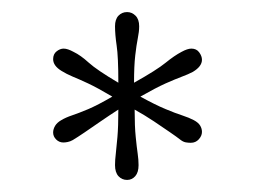

<svg xmlns="http://www.w3.org/2000/svg" viewBox="-20 -739 438 318"><path d="M190.5 -441Q182 -441 176.2 -447.2Q170.5 -453.5 170.5 -465.5Q170.5 -474 171.8 -484.5Q173 -495 174.5 -512.2Q176 -529.5 176 -557.5Q160.5 -547.5 146 -537.5Q131.5 -527.5 119.8 -519.5Q108 -511.5 100.5 -507Q96 -504.5 92 -503.8Q88 -503 85 -503Q78 -503 73 -508Q68 -513 68 -519.5Q68 -525 71.2 -530.5Q74.5 -536 81.5 -540Q89 -544.5 99.5 -548Q110 -551.5 126 -558.2Q142 -565 166 -579Q141.5 -593.5 126 -600.8Q110.5 -608 100.2 -612.2Q90 -616.5 82 -621.5Q68 -630 68 -641Q68 -649.5 73.8 -654Q79.5 -658.5 85.5 -658.5Q92 -658.5 102 -653Q113.5 -647.5 127 -635.2Q140.5 -623 176 -602Q176 -645 173.2 -663.5Q170.5 -682 170.5 -695.5Q170.5 -707 176.2 -713Q182 -719 190.5 -719Q198.5 -719 204.5 -713Q210.5 -707 210.5 -695.5Q210.5 -686.5 208.2 -675.5Q206 -664.5 204 -647.2Q202 -630 202 -602Q239.5 -623 254.2 -635Q269 -647 280.5 -653Q290.5 -658.5 297 -658.5Q305.5 -658.5 310 -652.2Q314.5 -646 314.5 -640Q314.5 -629 299.5 -620Q292 -616 281.2 -612Q270.5 -608 254.2 -600.8Q238 -593.5 212.5 -579Q237 -565.5 253.8 -558.5Q270.5 -551.5 282 -547.8Q293.5 -544 301 -540Q308.5 -536 311.5 -531Q314.5 -526 314.5 -520.5Q314.5 -514 309.2 -508.2Q304 -502.5 296 -502.5Q292 -502.5 287.8 -503.2Q283.5 -504 279.5 -507Q272.5 -512.5 261.2 -520.2Q250 -528 235 -538Q220 -548 203 -557.5Q203 -529.5 204.8 -512.2Q206.5 -495 208 -484.8Q209.5 -474.5 209.5 -465.5Q209.5 -453.5 204 -447.2Q198.5 -441 190.5 -441Z"/></svg>

Font: Imbue Thin 10pt ExtraLight
Style: Regular
Weight: 250
Version: Version 1.102